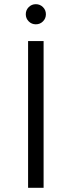

<svg xmlns="http://www.w3.org/2000/svg" viewBox="-20 -896 342 916"><path d="M114 -700H188V0H114ZM103 -828Q103 -848 117 -862Q131 -876 151 -876Q171 -876 185 -862Q199 -848 199 -828Q199 -808 185 -794Q171 -780 151 -780Q131 -780 117 -794Q103 -808 103 -828Z"/></svg>

Font: CMG Sans
Style: Regular
Weight: 400
Designer: Julieta Ulanovsky
Foundry: Julieta Ulanovsky
Version: Version 7.200